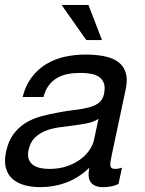

<svg xmlns="http://www.w3.org/2000/svg" viewBox="-34 -751 591 782"><path d="M367.2 -267.1Q348.1 -254.4 321.3 -249Q294.4 -243.7 265.1 -240Q235.8 -236.3 206.1 -232.2Q176.3 -228 151.1 -218Q126 -208 107.4 -189.7Q88.9 -171.4 82 -139.2Q77.6 -118.2 82.8 -103.5Q87.9 -88.9 99.9 -79.8Q111.8 -70.8 129.2 -66.9Q146.5 -63 166 -63Q208 -63 240.2 -74.5Q272.5 -85.9 295.4 -103.5Q318.4 -121.1 331.5 -141.6Q344.7 -162.1 348.6 -180.2ZM448.7 -2Q423.8 11.2 385.3 11.2Q352.1 11.2 336.7 -7.3Q321.3 -25.9 330.1 -67.9Q285.6 -25.9 235.6 -7.3Q185.5 11.2 131.3 11.2Q96.2 11.2 66.9 3.4Q37.6 -4.4 17.8 -21.5Q-2 -38.6 -9.8 -65.9Q-17.6 -93.3 -9.3 -132.8Q0 -176.8 21 -204.8Q42 -232.9 70.3 -250.2Q98.6 -267.6 132.1 -276.9Q165.5 -286.1 199.7 -292Q236.3 -299.3 268.6 -303Q300.8 -306.6 325.9 -313Q351.1 -319.3 367.7 -331.5Q384.3 -343.8 389.6 -368.2Q395.5 -396 388.7 -413.1Q381.8 -430.2 367.2 -439.2Q352.5 -448.2 332.8 -451.2Q313 -454.1 293 -454.1Q266.1 -454.1 242.2 -449.5Q218.3 -444.8 198.7 -433.6Q179.2 -422.4 165 -403.6Q150.9 -384.8 143.1 -356H58.1Q70.3 -403.8 95.5 -436.8Q120.6 -469.7 154.8 -490.2Q189 -510.7 229.7 -519.8Q270.5 -528.8 314 -528.8Q337.4 -528.8 360.4 -526.6Q383.3 -524.4 403.8 -518.8Q424.3 -513.2 440.7 -503.2Q457 -493.2 467.5 -477.5Q478 -461.9 481.2 -439.7Q484.4 -417.5 478 -387.2L421.4 -121.1Q418.5 -106 416.5 -95Q414.6 -84 415.5 -76.9Q416.5 -69.8 421.1 -66.4Q425.8 -63 436 -63Q441.4 -63 448.2 -64.2Q455.1 -65.4 462.9 -67.9ZM326.2 -731 381.3 -587.9H317.4L216.8 -731Z"/></svg>

Font: XB Khoramshahr
Style: Italic
Weight: 400
Italic angle: -12°
Designer: Behnam
Foundry: Irmug
Version: Version 8.005 2009